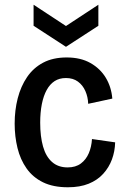

<svg xmlns="http://www.w3.org/2000/svg" viewBox="-20 -780 527 812"><path d="M267 12Q205 12 162 -9Q119 -30 92.5 -67.5Q66 -105 54 -154Q42 -203 42 -257Q42 -314 55 -364.5Q68 -415 94.5 -454Q121 -493 162.5 -515Q204 -537 262 -537Q321 -537 362.5 -513.5Q404 -490 427.5 -451Q451 -412 455 -363L353 -341Q352 -370 341 -395Q330 -420 309.5 -435Q289 -450 259 -450Q231 -450 211 -437Q191 -424 177.5 -399.5Q164 -375 157 -340Q150 -305 150 -261Q150 -203 162 -160.5Q174 -118 200 -95Q226 -72 266 -72Q300 -72 322 -88.5Q344 -105 355.5 -132Q367 -159 369 -192L467 -178Q466 -140 453.5 -106Q441 -72 416.5 -45Q392 -18 355 -3Q318 12 267 12ZM122 -760 259 -670 396 -760V-671L259 -582L122 -671Z"/></svg>

Font: Bricolage Grotesque SemiCondensed Medium
Style: Regular
Weight: 500
Width: 4
Designer: Mathieu Triay
Foundry: Atelier Triay
Version: Version 1.001;gftools[0.9.33.dev8+g029e19f]